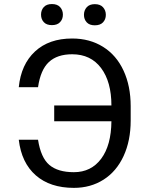

<svg xmlns="http://www.w3.org/2000/svg" viewBox="-20 -909 714 939"><path d="M71.8 0ZM166 -225.6Q179.7 -137.7 221.4 -102.3Q263.2 -66.9 341.3 -66.9Q425.8 -66.9 474.9 -132.8Q523.9 -198.7 524.9 -315.9H245.1V-393.1H524.9Q524.9 -508.8 474.4 -576.2Q423.8 -643.6 333 -643.6Q259.8 -643.6 219 -605.5Q178.2 -567.4 166 -482.4H71.8Q83 -594.2 151.4 -657.5Q219.7 -720.7 333 -720.7Q418.9 -720.7 484.1 -679.9Q549.3 -639.2 584.2 -563.7Q619.1 -488.3 619.1 -390.1V-319.3Q619.1 -221.2 584.5 -146Q549.8 -70.8 486.6 -30.5Q423.3 9.8 341.3 9.8Q225.1 9.8 155 -51.5Q85 -112.8 71.8 -225.6ZM180.7 -837.4Q180.7 -859.4 194.1 -874.3Q207.5 -889.2 233.9 -889.2Q260.3 -889.2 273.9 -874.3Q287.6 -859.4 287.6 -837.4Q287.6 -815.4 273.9 -800.8Q260.3 -786.1 233.9 -786.1Q207.5 -786.1 194.1 -800.8Q180.7 -815.4 180.7 -837.4ZM390.6 -836.4Q390.6 -858.4 404.1 -873.5Q417.5 -888.7 443.8 -888.7Q470.2 -888.7 483.9 -873.5Q497.6 -858.4 497.6 -836.4Q497.6 -814.5 483.9 -799.8Q470.2 -785.2 443.8 -785.2Q417.5 -785.2 404.1 -799.8Q390.6 -814.5 390.6 -836.4Z"/></svg>

Font: Roboto-o
Style: o-Regular
Weight: 400
Designer: Google
Version: Version 2.134; 2016; ttfautohint (v1.6)